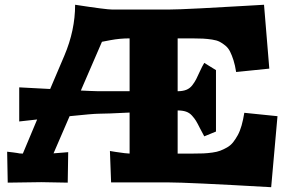

<svg xmlns="http://www.w3.org/2000/svg" viewBox="-20 -760 1200 800"><path d="M9.8 -127.9 34.2 -125Q44.4 -124 51.3 -122.6Q58.1 -121.1 62.3 -120.6Q66.4 -120.1 74.2 -120.1H75.2L134.8 -262.2L60.1 -253.9V-396L189 -389.2L248 -527.8Q293 -633.3 293 -740.2Q422.4 -720.2 448.2 -720.2H681.2Q716.8 -720.2 816.4 -725.3Q916 -730.5 998 -735.4L1080.1 -740.2L1102.1 -474.1L963.9 -460Q959.5 -488.3 952.9 -509Q946.3 -529.8 938.7 -544.9Q931.2 -560.1 918.9 -570.1Q906.7 -580.1 894.8 -586.2Q882.8 -592.3 863.3 -595.2Q843.8 -598.1 825.7 -599.1Q807.6 -600.1 779.8 -600.1H720.2V-379.9Q741.2 -379.9 756.1 -385.7Q771 -391.6 781 -404.5Q791 -417.5 797.4 -429.9Q803.7 -442.4 813.2 -463.4Q822.8 -484.4 831.1 -498L879.9 -467.8V-211.9L831.1 -191.9Q823.7 -204.6 813.2 -225.6Q802.7 -246.6 796.6 -256.6Q790.5 -266.6 780 -278.3Q769.5 -290 755.1 -294.9Q740.7 -299.8 720.2 -299.8V-120.1H785.2Q810.1 -120.1 827.4 -120.8Q844.7 -121.6 864.5 -124.3Q884.3 -127 897.7 -132.1Q911.1 -137.2 925.8 -145.5Q940.4 -153.8 950.7 -166.5Q960.9 -179.2 970.5 -196.5Q980 -213.9 986.6 -237.1Q993.2 -260.3 998 -290L1136.2 -275.9L1109.9 20Q760.3 0 680.2 0H442.9L438 -130.9L461.9 -127Q507.3 -120.1 520 -120.1V-291Q423.3 -286.1 390.1 -286.1Q368.2 -286.1 270 -275.9L203.1 -121.1Q222.2 -123 240.2 -124L264.2 -126L262.2 1L151.9 -1L12.2 1ZM316.9 -382.8Q327.6 -382.3 353.8 -381.1Q379.9 -379.9 390.1 -379.9H520V-600.1Q479.5 -600.1 440.9 -592.8L404.8 -585.9Z"/></svg>

Font: Zantroke
Style: Regular
Weight: 500
Foundry: gluk
Version: Version 0.36